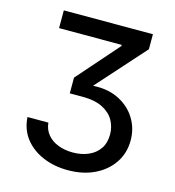

<svg xmlns="http://www.w3.org/2000/svg" viewBox="-109 -821 843 923"><g transform="rotate(15 312.5 -359.5)"><path d="M311.5 9.8Q244.1 9.8 188 -13.9Q131.8 -37.6 97.4 -81.5Q63 -125.5 59.1 -187H163.1Q166.5 -152.3 187 -127.9Q207.5 -103.5 240.5 -91.1Q273.4 -78.6 313 -78.6Q356 -78.6 390.4 -93.5Q424.8 -108.4 444.6 -137.2Q464.4 -166 464.4 -208.5Q464.4 -246.1 446.5 -278.1Q428.7 -310.1 390.1 -329.8Q351.6 -349.6 289.1 -349.6H226.1V-427.7L406.7 -633.3V-639.2H95.2V-727.5H538.6V-652.8L307.1 -394V-412.1Q387.2 -420.9 445.3 -394.3Q503.4 -367.7 535.4 -317.9Q567.4 -268.1 567.4 -206.5Q567.4 -143.1 534.4 -94.2Q501.5 -45.4 444.1 -17.8Q386.7 9.8 311.5 9.8Z"/></g></svg>

Font: Inter Cardless
Style: Regular
Weight: 400
Designer: Rasmus Andersson
Foundry: rsms
Version: Version 4.001;git-9221beed3